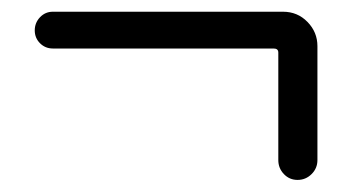

<svg xmlns="http://www.w3.org/2000/svg" viewBox="-20 -418 589 321"><path d="M445.3 -150.4V-330.1Q445.3 -336.9 437.5 -336.9H68.4Q55.7 -336.9 46.9 -345.7Q38.1 -354.5 38.1 -367.2Q38.1 -379.9 46.9 -389.2Q55.7 -398.4 68.4 -398.4H453.1Q477.5 -398.4 494.1 -381.3Q510.7 -364.3 510.7 -340.8V-150.4Q510.7 -136.7 501 -127Q491.2 -117.2 477.5 -117.2Q463.9 -117.2 454.6 -127Q445.3 -136.7 445.3 -150.4Z"/></svg>

Font: Gen Jyuu Gothic Normal
Style: Regular
Weight: 300
Designer: [Source Han Sans]
Ryoko NISHIZUKA  (kana & ideographs); Paul D. Hunt (Latin, Greek & Cyrillic); Wenlong ZHANG  (bopomofo
Version: Version 1.002.20150607